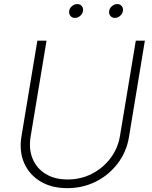

<svg xmlns="http://www.w3.org/2000/svg" viewBox="-20 -931 761 961"><path d="M316.9 10.7Q237.8 10.7 181.9 -23.2Q126 -57.1 100.6 -115.7Q75.2 -174.3 87.4 -248.5L167 -727.5H212.9L133.3 -247.6Q123 -185.1 143.3 -136.5Q163.6 -87.9 208.7 -60.3Q253.9 -32.7 318.4 -32.7Q384.8 -32.7 440.2 -61.3Q495.6 -89.8 533 -139.2Q570.3 -188.5 580.6 -251L659.7 -727.5H705.1L625.5 -245.1Q613.3 -170.9 569.3 -113Q525.4 -55.2 460 -22.2Q394.5 10.7 316.9 10.7ZM555.2 -841.3Q541 -841.3 532.5 -851.6Q523.9 -861.8 526.4 -876.5Q528.8 -890.6 540.8 -900.6Q552.7 -910.6 566.9 -910.6Q581.1 -910.6 589.4 -900.6Q597.7 -890.6 595.2 -876.5Q592.8 -861.8 581.1 -851.6Q569.3 -841.3 555.2 -841.3ZM355 -841.3Q340.8 -841.3 332.5 -851.6Q324.2 -861.8 326.2 -876.5Q328.6 -890.6 340.6 -900.6Q352.5 -910.6 366.7 -910.6Q381.3 -910.6 389.4 -900.6Q397.5 -890.6 395.5 -876.5Q393.1 -861.8 381.3 -851.6Q369.6 -841.3 355 -841.3Z"/></svg>

Font: Inter 16pt ExtraLight
Style: Italic
Weight: 250
Italic angle: -9.3988°
Version: Version 4.001;git-66647c0bb